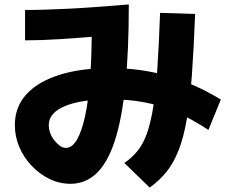

<svg xmlns="http://www.w3.org/2000/svg" viewBox="-20 -781 1040 866"><path d="M298 48Q248 48 203 26Q158 4 122.5 -33.5Q87 -71 67 -118Q47 -165 47 -217Q47 -298 98.5 -355Q150 -412 247 -443Q344 -474 478 -474Q613 -474 735.5 -439Q858 -404 976 -332L920 -195Q844 -245 773.5 -275.5Q703 -306 631.5 -319.5Q560 -333 478 -333Q346 -333 273 -302.5Q200 -272 200 -217Q200 -199 206.5 -181Q213 -163 225 -148Q237 -133 250 -123.5Q263 -114 277 -114Q305 -114 326.5 -150Q348 -186 363.5 -256Q379 -326 386.5 -429.5Q394 -533 394 -670L456 -620Q337 -610 250.5 -604.5Q164 -599 93 -599V-736Q138 -736 184 -737.5Q230 -739 285 -741.5Q340 -744 407.5 -749Q475 -754 561 -761Q561 -551 545.5 -398Q530 -245 498 -146.5Q466 -48 416 0Q366 48 298 48ZM541 -46Q575 -69 600.5 -100.5Q626 -132 643 -180Q660 -228 671.5 -300.5Q683 -373 690 -476.5Q697 -580 702 -723L860 -718Q854 -559 845.5 -442.5Q837 -326 822.5 -243Q808 -160 785.5 -103Q763 -46 731 -6Q699 34 655 65Z"/></svg>

Font: M PLUS 2 ExtraBold
Style: Regular
Weight: 800
Version: Version 1.001